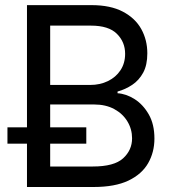

<svg xmlns="http://www.w3.org/2000/svg" viewBox="-20 -748 694 768"><path d="M87.9 0V-727.5H345.7Q421.9 -727.5 471.4 -701.4Q521 -675.3 545.2 -631.6Q569.3 -587.9 569.3 -534.7Q569.3 -487.8 552.7 -457.3Q536.1 -426.8 509 -408.7Q481.9 -390.6 450.2 -381.8V-375Q484.4 -373 518.3 -351.6Q552.2 -330.1 575 -290.5Q597.7 -251 597.7 -193.8Q597.7 -139.2 572.5 -95.2Q547.4 -51.3 493.7 -25.6Q439.9 0 354 0ZM180.7 -82H351.6Q436.5 -82 472.4 -114.7Q508.3 -147.5 508.3 -194.8Q508.3 -231.4 489.7 -262.2Q471.2 -293 437.3 -311.5Q403.3 -330.1 356.4 -330.1H180.7ZM180.7 -408.2H340.8Q379.9 -408.2 411.6 -423.6Q443.4 -439 461.9 -467Q480.5 -495.1 480.5 -532.7Q480.5 -580.1 447.5 -612.8Q414.6 -645.5 343.8 -645.5H180.7ZM9.8 -173.3V-238.8H325.2V-173.3Z"/></svg>

Font: Inter Variable LoSnoCo
Style: Regular
Weight: 400
Designer: Rasmus Andersson
Foundry: rsms
Version: Version 4.000;git-a52131595; featfreeze: case,dlig,ss01,ss02